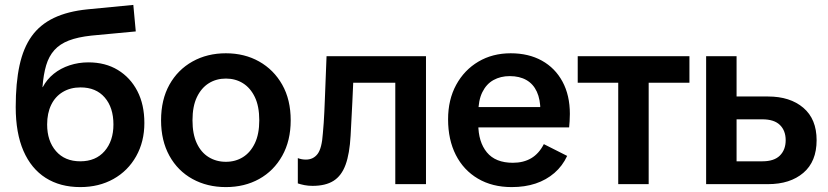

<svg xmlns="http://www.w3.org/2000/svg" viewBox="-20 -750 3372 782"><path d="M307 12Q225 12 166 -25.5Q107 -63 75.5 -135.5Q44 -208 44 -314Q44 -412 59.5 -483.5Q75 -555 109 -602.5Q143 -650 199.5 -677Q256 -704 337 -712L523 -730L533 -622L352 -605Q297 -599 260.5 -585Q224 -571 201.5 -546Q179 -521 168 -484Q157 -447 153 -395H154Q171 -427 199 -449.5Q227 -472 263.5 -484Q300 -496 340 -496Q409 -496 460 -465Q511 -434 539.5 -379Q568 -324 568 -249Q568 -173 534.5 -113.5Q501 -54 442 -21Q383 12 307 12ZM307 -93Q370 -93 406 -134.5Q442 -176 442 -243Q442 -312 406.5 -353Q371 -394 308 -394Q267 -394 236 -375.5Q205 -357 188.5 -323Q172 -289 172 -243Q172 -176 208 -134.5Q244 -93 307 -93Z M900 12Q824 12 764 -21Q704 -54 670 -115.5Q636 -177 636 -260Q636 -344 670 -405Q704 -466 764 -499.5Q824 -533 900 -533Q976 -533 1035.5 -499.5Q1095 -466 1129.5 -405Q1164 -344 1164 -260Q1164 -177 1129.5 -115.5Q1095 -54 1035.5 -21Q976 12 900 12ZM900 -91Q939 -91 969.5 -110Q1000 -129 1018 -166.5Q1036 -204 1036 -260Q1036 -317 1018 -354.5Q1000 -392 969.5 -411Q939 -430 900 -430Q861 -430 830.5 -411Q800 -392 782 -354.5Q764 -317 764 -260Q764 -204 781.5 -166.5Q799 -129 830 -110Q861 -91 900 -91Z M1253 7Q1235 7 1220 4Q1205 1 1193 -3V-106Q1201 -103 1209 -101.5Q1217 -100 1226 -100Q1256 -100 1273.5 -123Q1291 -146 1295 -207Q1297 -228 1298.5 -250Q1300 -272 1301 -294.5Q1302 -317 1303 -342L1310 -521H1715V0H1590V-488L1634 -413H1350L1422 -488L1415 -333Q1413 -296 1411.5 -265Q1410 -234 1408 -198Q1404 -124 1387.5 -79Q1371 -34 1338.5 -13.5Q1306 7 1253 7Z M2064 12Q1985 12 1926.5 -22.5Q1868 -57 1836.5 -119Q1805 -181 1805 -264Q1805 -344 1838 -404.5Q1871 -465 1928.5 -499Q1986 -533 2060 -533Q2133 -533 2187 -503Q2241 -473 2271 -417.5Q2301 -362 2301 -286Q2301 -271 2300 -256Q2299 -241 2298 -231H1867V-314H2219L2181 -299Q2181 -345 2166.5 -376.5Q2152 -408 2124 -424Q2096 -440 2056 -440Q2019 -440 1990 -424Q1961 -408 1944.5 -374.5Q1928 -341 1928 -289V-245Q1928 -172 1963 -129.5Q1998 -87 2069 -87Q2112 -87 2143.5 -105.5Q2175 -124 2195 -163L2290 -115Q2271 -74 2238 -45.5Q2205 -17 2161.5 -2.5Q2118 12 2064 12Z M2498 0V-492H2622V0ZM2333 -413V-521H2788V-413Z M2856 0V-521H2980V-357H3108Q3198 -357 3252 -311Q3306 -265 3306 -179Q3306 -92 3252 -46Q3198 0 3108 0ZM2980 -93H3085Q3133 -93 3156.5 -116.5Q3180 -140 3180 -179Q3180 -218 3156.5 -241Q3133 -264 3085 -264H2980Z"/></svg>

Font: TikTok Sans 24pt SemiBold
Style: Regular
Weight: 600
Version: Version 4.000